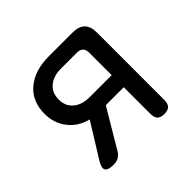

<svg xmlns="http://www.w3.org/2000/svg" viewBox="-138 -708 877 877"><g transform="rotate(-45 300.0 -270.0)"><path d="M136 10Q99 10 91 -4.5Q83 -19 103 -51L204 -214Q146 -228 111 -272.5Q76 -317 76 -378Q76 -458 130 -504Q184 -550 276 -550H428Q469 -550 488.5 -530.5Q508 -511 508 -470V-35Q508 -12 497 -1Q486 10 463 10Q440 10 429 -1Q418 -12 418 -35V-208H302L191 -21Q181 -5 167.5 2.5Q154 10 136 10ZM418 -431Q418 -451 408 -461Q398 -471 378 -471H276Q227 -471 197.5 -446.5Q168 -422 168 -378Q168 -335 197.5 -310.5Q227 -286 276 -286H418Z"/></g></svg>

Font: Maple Mono NF CN
Style: Regular
Weight: 400
Monospace: yes
Designer: subframe7536
Version: Version 7.000